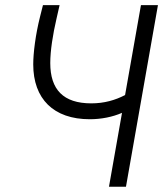

<svg xmlns="http://www.w3.org/2000/svg" viewBox="-20 -713 626 733"><path d="M322.8 -257.8C366.7 -257.8 410.2 -266.6 445.8 -282.2L396 0H460.9L583 -693.4H518.1L457.5 -350.1C419.9 -330.6 377.9 -318.4 328.6 -318.4C221.7 -318.4 171.9 -371.1 171.9 -472.2C171.9 -519 181.6 -581.1 195.8 -642.1L207.5 -693.4H144L132.8 -648.9C115.7 -581.1 106.9 -510.7 106.9 -467.3C106.9 -335.9 184.1 -257.8 322.8 -257.8Z"/></svg>

Font: Cascadia Code NF Light
Style: Italic
Weight: 300
Italic angle: -10°
Monospace: yes
Designer: Aaron Bell
Foundry: Saja Typeworks
Version: Version 2404.023